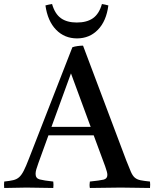

<svg xmlns="http://www.w3.org/2000/svg" viewBox="-43 -934 767 955"><path d="M-22 1Q-24 -15 -22 -31Q6 -34 23 -38Q40 -42 52 -52.5Q64 -63 75 -84.5Q86 -106 101 -145L317 -699Q328 -703 343.5 -705Q359 -707 370 -707L585 -136Q599 -100 608 -79.5Q617 -59 628 -50Q639 -41 656 -37.5Q673 -34 703 -31Q705 -15 703 1Q668 1 631 0Q594 -1 557 -1Q519 -1 480.5 0Q442 1 404 1Q401 -14 404 -31Q453 -36 472 -40.5Q491 -45 491 -64Q491 -72 488 -82Q485 -92 480 -107L423 -261H198L148 -123Q141 -104 137.5 -91.5Q134 -79 134 -69Q134 -47 154.5 -41.5Q175 -36 222 -31Q224 -14 222 1Q188 1 155 0Q122 -1 88 -1Q60 -1 34 0Q8 1 -22 1ZM213 -303H408L310 -569ZM216 -914Q230 -865 260 -843.5Q290 -822 339 -822Q389 -822 419.5 -843.5Q450 -865 464 -914Q472 -913 480 -911Q488 -909 496 -907Q486 -829 444 -786Q402 -743 340 -743Q278 -743 236 -786Q194 -829 183 -907Q197 -911 216 -914Z"/></svg>

Font: Tiro Bangla
Style: Regular
Weight: 400
Designer: Bangla: John Hudson & Fiona Ross. Latin: John Hudson.
Foundry: Tiro Typeworks Ltd.
Version: Version 1.60